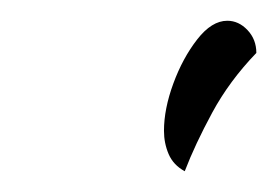

<svg xmlns="http://www.w3.org/2000/svg" viewBox="-20 -741 267 185"><path d="M158 -576Q147 -582 142.5 -592.5Q138 -603 138 -615Q138 -636 147 -660.5Q156 -685 170 -703Q184 -721 199 -721Q210 -721 218.5 -712Q227 -703 227 -690Q201 -663 184.5 -632.5Q168 -602 158 -576Z"/></svg>

Font: Dancing Script Medium
Style: Regular
Weight: 500
Designer: Pablo Impallari
Foundry: Pablo Impallari
Version: Version 2.000